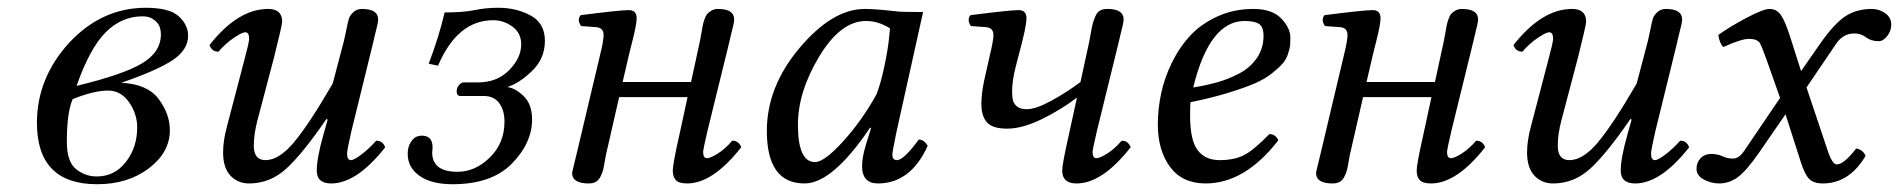

<svg xmlns="http://www.w3.org/2000/svg" viewBox="-20 -462 4886 494"><path d="M333 -134Q333 -169 312 -199Q291 -229 258 -229Q222 -229 167 -207Q152 -173 152 -97Q152 -46 175.5 -27Q199 -8 229 -8Q275 -8 304 -45.5Q333 -83 333 -134ZM394 -374Q394 -383 391 -392.5Q388 -402 376.5 -411Q365 -420 347 -420Q293 -420 252 -379Q211 -338 177 -241Q297 -270 345.5 -299Q394 -328 394 -374ZM355 -442Q416 -442 440 -420Q464 -398 464 -370Q464 -334 424.5 -307.5Q385 -281 292 -249Q359 -246 388 -207.5Q417 -169 417 -127Q417 -70 363 -29Q309 12 230 12Q75 12 75 -146Q75 -261 158 -352Q242 -442 355 -442Z M940 -352 884 -124Q873 -76 873 -67Q873 -50 883 -50Q891 -50 910 -64.5Q929 -79 948 -100Q965 -100 971 -83Q898 10 832 10Q795 10 795 -23Q795 -55 812 -115L823 -154L820 -156Q759 -67 717 -28.5Q675 10 621 10Q592 10 573 -10Q554 -30 554 -70Q554 -100 564 -137L608 -305Q621 -353 621 -362Q621 -379 611 -379Q603 -379 581.5 -364.5Q560 -350 542 -329Q525 -329 519 -346Q592 -439 670 -439Q706 -439 706 -406Q706 -398 685 -314L642 -151Q633 -116 633 -87Q633 -50 663 -50Q698 -50 736.5 -96Q775 -142 836 -247L865 -357Q867 -365 871 -385Q875 -405 877.5 -413.5Q880 -422 889 -430.5Q898 -439 911 -439Q953 -439 953 -412Q953 -407 950.5 -396Q948 -385 944.5 -371.5Q941 -358 940 -352Z M1093 -83Q1093 -80 1092.5 -76Q1092 -72 1092 -70Q1092 -20 1157 -20Q1203 -20 1240.5 -57Q1278 -94 1278 -149Q1278 -178 1264.5 -196.5Q1251 -215 1225 -215H1165Q1155 -215 1155 -227Q1155 -236 1161 -243Q1167 -250 1173 -250H1210Q1259 -250 1290 -281.5Q1321 -313 1321 -348Q1321 -377 1298.5 -393.5Q1276 -410 1249 -410Q1157 -410 1107 -293L1083 -298Q1109 -366 1124 -430Q1172 -430 1201 -436Q1230 -442 1262 -442Q1309 -442 1345.5 -422Q1382 -402 1382 -357Q1382 -311 1348.5 -279Q1315 -247 1285 -238Q1305 -236 1327 -215Q1349 -194 1349 -155Q1349 -94 1297 -41Q1245 12 1144 12Q1090 12 1059.5 -9.5Q1029 -31 1029 -66Q1029 -84 1036.5 -95.5Q1044 -107 1051 -110Q1058 -113 1065 -113Q1093 -113 1093 -83Z M1465 -72 1524 -321Q1533 -357 1533 -372Q1533 -390 1515 -392L1475 -395Q1464 -411 1474 -423Q1576 -436 1598 -436Q1618 -436 1618 -415Q1618 -407 1615.5 -393.5Q1613 -380 1607 -356Q1601 -332 1598 -320L1582 -251H1758L1781 -357Q1782 -363 1784.5 -376Q1787 -389 1788 -395.5Q1789 -402 1792.5 -412Q1796 -422 1800 -426.5Q1804 -431 1811 -435Q1818 -439 1827 -439Q1869 -439 1869 -412Q1869 -407 1866.5 -396Q1864 -385 1860.5 -371.5Q1857 -358 1856 -352L1800 -124Q1789 -76 1789 -72Q1789 -55 1799 -55Q1808 -55 1827 -67Q1846 -79 1864 -100Q1881 -100 1887 -83Q1814 10 1748 10Q1727 10 1719 1.5Q1711 -7 1711 -23Q1711 -40 1728 -115L1749 -212H1573L1541 -72Q1539 -65 1536.5 -49.5Q1534 -34 1532 -26Q1530 -18 1525.5 -8.5Q1521 1 1513.5 5.5Q1506 10 1495 10Q1452 10 1452 -17Q1452 -19 1465 -72Z M2285 -433Q2293 -431 2355 -431L2286 -120Q2276 -72 2276 -64Q2276 -50 2288 -50Q2305 -50 2344 -103Q2357 -103 2367 -87Q2323 10 2239 10Q2198 10 2198 -35Q2198 -57 2208 -90L2221 -132L2219 -134Q2122 10 2050 10Q1953 10 1953 -125Q1953 -239 2037.5 -339Q2122 -439 2205 -439Q2231 -439 2285 -433ZM2235 -219Q2246 -247 2255 -289.5Q2264 -332 2267 -360L2270 -389Q2240 -408 2208 -408Q2143 -408 2088 -317Q2033 -226 2033 -141Q2033 -45 2077 -45Q2101 -45 2149.5 -98.5Q2198 -152 2235 -219Z M2601 -320 2594 -293Q2584 -254 2584 -227Q2584 -212 2586.5 -203Q2589 -194 2597.5 -187.5Q2606 -181 2622 -181Q2645 -181 2684.5 -202.5Q2724 -224 2760 -251L2783 -357Q2784 -363 2787 -379.5Q2790 -396 2792 -403Q2794 -410 2798.5 -420.5Q2803 -431 2810.5 -435Q2818 -439 2829 -439Q2871 -439 2871 -412Q2871 -407 2868.5 -396Q2866 -385 2862.5 -371.5Q2859 -358 2858 -352L2802 -124Q2791 -76 2791 -72Q2791 -55 2801 -55Q2810 -55 2829 -67Q2848 -79 2866 -100Q2883 -100 2889 -83Q2816 10 2750 10Q2713 10 2713 -23Q2713 -40 2730 -115L2751 -211Q2709 -179 2659.5 -155Q2610 -131 2571 -131Q2534 -131 2519.5 -147Q2505 -163 2505 -195Q2505 -220 2512 -254L2527 -321Q2536 -357 2536 -372Q2536 -390 2518 -392L2478 -395Q2467 -411 2477 -423Q2579 -436 2601 -436Q2621 -436 2621 -415Q2621 -393 2601 -320Z M3231 -370Q3231 -392 3220 -400Q3209 -408 3182 -408Q3092 -408 3050 -237Q3082 -242 3111 -250Q3140 -258 3168.5 -273Q3197 -288 3214 -313Q3231 -338 3231 -370ZM3043 -199Q3042 -191 3042 -165Q3042 -101 3061.5 -75.5Q3081 -50 3118 -50Q3155 -50 3180 -62.5Q3205 -75 3246 -117Q3262 -117 3269 -101Q3183 10 3082 10Q3022 10 2990.5 -32.5Q2959 -75 2959 -142Q2959 -181 2967.5 -221.5Q2976 -262 2995.5 -301.5Q3015 -341 3043 -371Q3071 -401 3113 -420Q3155 -439 3205 -439Q3253 -439 3276.5 -414.5Q3300 -390 3300 -365Q3300 -352 3299.5 -346Q3299 -340 3294.5 -325Q3290 -310 3281 -299.5Q3272 -289 3253.5 -274Q3235 -259 3208.5 -247.5Q3182 -236 3139.5 -223Q3097 -210 3043 -199Z M3379 -72 3438 -321Q3447 -357 3447 -372Q3447 -390 3429 -392L3389 -395Q3378 -411 3388 -423Q3490 -436 3512 -436Q3532 -436 3532 -415Q3532 -407 3529.5 -393.5Q3527 -380 3521 -356Q3515 -332 3512 -320L3496 -251H3672L3695 -357Q3696 -363 3698.5 -376Q3701 -389 3702 -395.5Q3703 -402 3706.5 -412Q3710 -422 3714 -426.5Q3718 -431 3725 -435Q3732 -439 3741 -439Q3783 -439 3783 -412Q3783 -407 3780.5 -396Q3778 -385 3774.5 -371.5Q3771 -358 3770 -352L3714 -124Q3703 -76 3703 -72Q3703 -55 3713 -55Q3722 -55 3741 -67Q3760 -79 3778 -100Q3795 -100 3801 -83Q3728 10 3662 10Q3641 10 3633 1.5Q3625 -7 3625 -23Q3625 -40 3642 -115L3663 -212H3487L3455 -72Q3453 -65 3450.5 -49.5Q3448 -34 3446 -26Q3444 -18 3439.5 -8.5Q3435 1 3427.5 5.5Q3420 10 3409 10Q3366 10 3366 -17Q3366 -19 3379 -72Z M4295 -352 4239 -124Q4228 -76 4228 -67Q4228 -50 4238 -50Q4246 -50 4265 -64.5Q4284 -79 4303 -100Q4320 -100 4326 -83Q4253 10 4187 10Q4150 10 4150 -23Q4150 -55 4167 -115L4178 -154L4175 -156Q4114 -67 4072 -28.5Q4030 10 3976 10Q3947 10 3928 -10Q3909 -30 3909 -70Q3909 -100 3919 -137L3963 -305Q3976 -353 3976 -362Q3976 -379 3966 -379Q3958 -379 3936.5 -364.5Q3915 -350 3897 -329Q3880 -329 3874 -346Q3947 -439 4025 -439Q4061 -439 4061 -406Q4061 -398 4040 -314L3997 -151Q3988 -116 3988 -87Q3988 -50 4018 -50Q4053 -50 4091.5 -96Q4130 -142 4191 -247L4220 -357Q4222 -365 4226 -385Q4230 -405 4232.5 -413.5Q4235 -422 4244 -430.5Q4253 -439 4266 -439Q4308 -439 4308 -412Q4308 -407 4305.5 -396Q4303 -385 4299.5 -371.5Q4296 -358 4295 -352Z M4525 -309Q4514 -340 4508 -351Q4501 -362 4480 -362Q4460 -362 4414 -341Q4404 -351 4401 -372Q4430 -393 4473.5 -416Q4517 -439 4533 -439Q4551 -439 4562 -423.5Q4573 -408 4586 -367L4614 -279L4664 -351Q4700 -402 4728.5 -420.5Q4757 -439 4796 -439Q4815 -439 4830.5 -428Q4846 -417 4846 -399Q4846 -382 4835.5 -369Q4825 -356 4814 -356Q4794 -356 4781 -366Q4768 -376 4751 -376Q4722 -376 4704 -349L4628 -237L4682 -76Q4694 -39 4706 -39Q4724 -39 4756 -80Q4773 -77 4780 -61Q4738 10 4670 10Q4646 10 4634.5 -2Q4623 -14 4613 -46L4574 -168L4505 -68Q4473 -22 4451 -6Q4429 10 4403 10Q4383 10 4364 0Q4345 -10 4345 -28Q4345 -44 4355.5 -55Q4366 -66 4383 -66Q4398 -66 4412 -60Q4424 -54 4439 -54Q4454 -54 4467 -73L4560 -210Z"/></svg>

Font: Linux Libertine O
Style: Italic
Weight: 400
Italic angle: -12°
Designer: Philipp H. Poll
Foundry: Philipp H. Poll
Version: Version 5.1.6